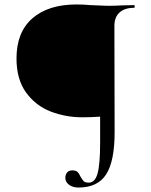

<svg xmlns="http://www.w3.org/2000/svg" viewBox="-20 -648 679 861"><path d="M273 150Q273 135 281 125.5Q289 116 304 116Q320 116 327.5 123Q335 130 341 144Q349 158 355.5 164.5Q362 171 378 171Q406 171 417.5 130Q429 89 429 -8V-125Q393 -122 350 -122Q274 -122 207 -148Q140 -174 97 -233Q54 -292 54 -386Q54 -504 125.5 -566Q197 -628 323 -628Q354 -628 387 -625Q399 -625 424.5 -623.5Q450 -622 472 -622Q492 -622 530 -624L582 -625Q584 -625 584 -619Q584 -613 582 -613Q539 -613 516 -592Q493 -571 493 -532L494 -55Q494 75 456 134Q418 193 332 193Q306 193 289.5 180.5Q273 168 273 150Z"/></svg>

Font: Cormorant
Style: Regular
Weight: 400
Designer: Christian Thalmann (Catharsis Fonts)
Foundry: Catharsis Fonts
Version: Version 4.000